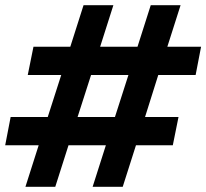

<svg xmlns="http://www.w3.org/2000/svg" viewBox="-21 -720 795 740"><path d="M589 -431 538 -269H667L645 -160H503L452 0H336L387 -160H243L192 0H77L128 -160H-1L20 -269H163L215 -431H86L108 -540H250L301 -700H416L365 -540H509L560 -700H675L624 -540H754L733 -431ZM474 -431H330L278 -269H422Z"/></svg>

Font: Idrija
Style: Bold Italic
Weight: 700
Italic angle: -11.3°
Designer: Julieta Ulanovsky
Foundry: Julieta Ulanovsky
Version: Version 7.200